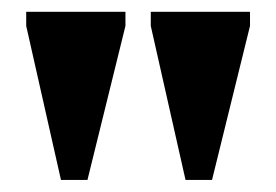

<svg xmlns="http://www.w3.org/2000/svg" viewBox="-20 -705 468 326"><path d="M83.5 -399.5 24.5 -661V-685H193V-661L128.5 -399.5ZM295 -399.5 236 -661V-685H404.5V-661L340 -399.5Z"/></svg>

Font: Newsreader 36pt ExtraBold
Style: Regular
Weight: 800
Designer: Hugues Gentile
Foundry: Production Type
Version: Version 1.003